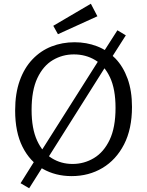

<svg xmlns="http://www.w3.org/2000/svg" viewBox="-20 -933 786 1027"><path d="M608 -771 653 -744 574 -620 561 -603 228 -75 222 -62 136 74 90 47 176 -90 186 -102 523 -634 528 -646ZM363 9Q277 9 208.5 -30Q140 -69 100.5 -147.5Q61 -226 61 -342Q61 -433 85.5 -501.5Q110 -570 154 -616Q198 -662 255.5 -684.5Q313 -707 379 -707Q443 -707 499 -685.5Q555 -664 597 -620.5Q639 -577 662.5 -512Q686 -447 686 -361Q686 -243 643.5 -160.5Q601 -78 528 -34.5Q455 9 363 9ZM368 -56Q430 -56 482.5 -87.5Q535 -119 566.5 -185Q598 -251 598 -356Q598 -456 568.5 -519Q539 -582 488.5 -612Q438 -642 375 -642Q314 -642 262.5 -611.5Q211 -581 180 -515.5Q149 -450 149 -345Q149 -245 178.5 -181Q208 -117 257.5 -86.5Q307 -56 368 -56ZM290 -750 265 -795 466 -913 501 -846Z"/></svg>

Font: Pack4
Style: Regular
Weight: 400
Version: Version 2.002